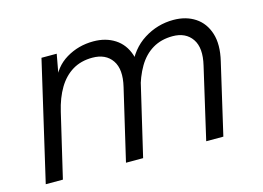

<svg xmlns="http://www.w3.org/2000/svg" viewBox="-75 -645 1069 779"><g transform="rotate(-15 459.5 -255.0)"><path d="M30 0 146 -500H210L189 -385L180 -389Q200 -448 251.5 -479Q303 -510 366 -510Q418 -510 456 -485.5Q494 -461 509.5 -414Q525 -367 509 -298L439 0H367L437 -299Q454 -370 427.5 -408.5Q401 -447 345 -447Q297 -447 261.5 -425.5Q226 -404 202 -364Q178 -324 165 -268L102 0ZM704 0 773 -299Q790 -370 763.5 -408.5Q737 -447 682 -447Q634 -447 598 -425.5Q562 -404 538 -363.5Q514 -323 500 -267L493 -368Q521 -438 578 -474Q635 -510 702 -510Q755 -510 793 -485Q831 -460 846 -412.5Q861 -365 845 -298L776 0Z"/></g></svg>

Font: Kantumruy Pro
Style: Italic
Weight: 400
Italic angle: -13°
Designer: Sovichet Tep
Foundry: Sovichet Tep
Version: Version 1.002